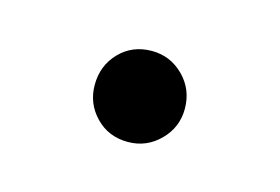

<svg xmlns="http://www.w3.org/2000/svg" viewBox="-34 -411 306 210"><g transform="rotate(15 119.0 -305.5)"><path d="M68 -305Q68 -327 82.5 -342Q97 -357 119 -357Q140 -357 155 -342Q170 -327 170 -305Q170 -284 155 -269Q140 -254 119 -254Q97 -254 82.5 -269Q68 -284 68 -305Z"/></g></svg>

Font: KoHo Light
Style: Regular
Weight: 300
Version: Version 1.000; ttfautohint (v1.6)